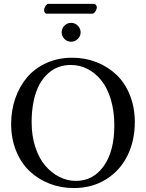

<svg xmlns="http://www.w3.org/2000/svg" viewBox="-20 -954 747 984"><path d="M342.8 -621.1Q310.1 -621.1 281 -610.8Q252 -600.6 226.3 -577.6Q200.7 -554.7 182.1 -521Q163.6 -487.3 152.8 -437.7Q142.1 -388.2 142.1 -327.1Q142.1 -257.8 161.1 -200Q180.2 -142.1 211.9 -105Q243.7 -67.9 284.2 -47.4Q324.7 -26.9 369.1 -26.9Q457.5 -26.9 511.7 -103Q565.9 -179.2 565.9 -311Q565.9 -384.3 548.1 -443.8Q530.3 -503.4 499.5 -541.7Q468.8 -580.1 428.5 -600.6Q388.2 -621.1 342.8 -621.1ZM670.9 -328.1Q670.9 -233.4 633.5 -157Q596.2 -80.6 524.4 -35.4Q452.6 9.8 357.9 9.8Q292 9.8 233.6 -12.9Q175.3 -35.6 131.6 -76.9Q87.9 -118.2 62.5 -180.9Q37.1 -243.7 37.1 -318.8Q37.1 -388.2 58.3 -449.7Q79.6 -511.2 118.9 -557.6Q158.2 -604 218 -631.1Q277.8 -658.2 350.1 -658.2Q416.5 -658.2 474.9 -635.3Q533.2 -612.3 576.9 -570.8Q620.6 -529.3 645.8 -466.3Q670.9 -403.3 670.9 -328.1ZM452.1 -883.8H219.2Q213.4 -883.8 209.7 -889.4Q206.1 -895 206.1 -901.9Q206.1 -911.6 213.1 -922.9Q220.2 -934.1 228 -934.1H461.9Q468.3 -934.1 472.2 -928.2Q476.1 -922.4 476.1 -917Q476.1 -906.7 468.8 -895.3Q461.4 -883.8 452.1 -883.8ZM295.9 -788.1Q295.9 -808.1 310.3 -822.5Q324.7 -836.9 344.2 -836.9Q364.3 -836.9 378.7 -822.5Q393.1 -808.1 393.1 -788.1Q393.1 -768.6 378.7 -754.4Q364.3 -740.2 344.2 -740.2Q324.7 -740.2 310.3 -754.4Q295.9 -768.6 295.9 -788.1Z"/></svg>

Font: Common Serif News
Style: Regular
Weight: 450
Designer: Philipp H. Poll, Khaled Hosny
Foundry: Stefan Peev, Context Ltd.
Version: Version 1.026